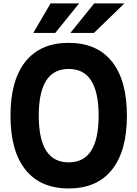

<svg xmlns="http://www.w3.org/2000/svg" viewBox="-20 -1065 790 1104"><path d="M40.3 -400Q40.3 -603.4 126.4 -711Q212.4 -818.6 375 -818.6Q537.6 -818.6 623.6 -711Q709.7 -603.4 709.7 -400Q709.7 -196.6 623.6 -89Q537.6 18.6 375 18.6Q212.4 18.6 126.4 -89Q40.3 -196.6 40.3 -400ZM547.1 -400Q547.1 -534.7 504.3 -601.6Q461.6 -668.6 375 -668.6Q288.4 -668.6 245.7 -601.6Q202.9 -534.7 202.9 -400Q202.9 -265.3 245.7 -198.4Q288.4 -131.4 375 -131.4Q461.6 -131.4 504.3 -198.4Q547.1 -265.3 547.1 -400ZM270.6 -1045.3H434.8L297.6 -875.5H171.4ZM521.6 -1045.3H695.1L520.1 -875.5H384.5Z"/></svg>

Font: Martian Mono sWd Rg
Style: Regular
Weight: 400
Width: 6
Monospace: yes
Designer: Roman Shamin
Foundry: Evil Martians
Version: Version 1.000